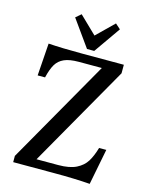

<svg xmlns="http://www.w3.org/2000/svg" viewBox="-122 -895 758 978"><g transform="rotate(15 256.5 -406.0)"><path d="M237 -625H459V-580L154 -45H268Q328 -45 363 -62.5Q398 -80 416 -109Q434 -138 447 -183H485L448 6Q369 0 263 0H43V-33L355 -580H234Q185 -580 157 -567.5Q129 -555 114 -530Q99 -505 88 -459H49L61 -630Q131 -625 237 -625ZM257 -654 157 -794 185 -818 276 -730 366 -818 393 -794 295 -654Z"/></g></svg>

Font: Gupter Medium
Style: Regular
Weight: 500
Designer: Octavio Pardo
Version: Version 1.000